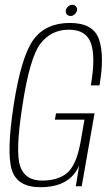

<svg xmlns="http://www.w3.org/2000/svg" viewBox="-20 -775 467 799"><path d="M148 4Q52 4 29.2 -67.8Q6.5 -139.5 37 -338.5Q68.5 -541 119.5 -610.2Q170.5 -679.5 271 -679.5Q368.5 -679.5 392 -611.2Q415.5 -543 394 -419.5H358Q378.5 -538 358.5 -594.8Q338.5 -651.5 267 -651.5Q193.5 -651.5 148.8 -594Q104 -536.5 73.5 -337Q43.5 -145.5 63.5 -84.5Q83.5 -23.5 155 -23.5Q222 -23.5 259.8 -55.8Q297.5 -88 314.5 -180L331.5 -277H208.5L213 -303.5H373.5L320 0H295.5L309.5 -86.5Q271 4 148 4ZM274 -708.5Q264 -708.5 258 -715.2Q252 -722 254 -732Q256 -741.5 263.8 -748.2Q271.5 -755 281.5 -755Q290.5 -755 296.2 -748.2Q302 -741.5 300.5 -732Q298.5 -722.5 290.8 -715.5Q283 -708.5 274 -708.5Z"/></svg>

Font: Anybody ExtraLight
Style: Italic
Weight: 200
Italic angle: -10°
Designer: Tyler Finck
Foundry: Etcetera Type Company
Version: Version 1.010; ttfautohint (v1.8.3) -l 8 -r 50 -G 200 -x 14 